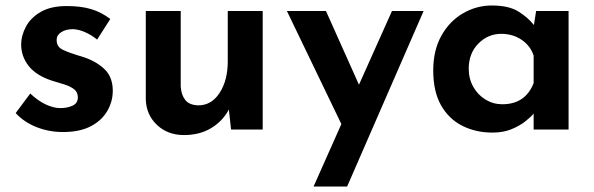

<svg xmlns="http://www.w3.org/2000/svg" viewBox="-20 -471 2161 698"><path d="M209 9Q158 9 112.5 -9Q67 -27 37 -60L90 -131Q120 -103 148 -90.5Q176 -78 199 -78Q225 -78 244 -87Q263 -96 263 -117Q263 -136 249.5 -146.5Q236 -157 214 -164Q192 -171 168 -178Q111 -197 84 -231.5Q57 -266 57 -309Q57 -342 74.5 -374.5Q92 -407 128.5 -428Q165 -449 223 -449Q274 -449 311 -438Q348 -427 381 -402L333 -327Q314 -343 290.5 -353.5Q267 -364 246 -365Q219 -365 202.5 -354Q186 -343 186 -327Q185 -301 208.5 -290Q232 -279 262 -270Q268 -268 274 -266.5Q280 -265 285 -263Q332 -247 361 -218.5Q390 -190 390 -141Q390 -102 370 -67.5Q350 -33 310 -12Q270 9 209 9Z M649 20Q590 20 551 -16.5Q512 -53 510 -109V-431H637V-156Q639 -126 653.5 -107.5Q668 -89 701 -88Q749 -88 778.5 -133.5Q808 -179 808 -248V-431H935V0H820L812 -73Q790 -31 748 -5.5Q706 20 649 20Z M1120 207 1221 -20 1023 -431H1165L1285 -163L1405 -431H1520L1242 207Z M1770 11Q1710 11 1661 -13.5Q1612 -38 1583.5 -88Q1555 -138 1555 -215Q1555 -288 1584.5 -341Q1614 -394 1663 -422.5Q1712 -451 1768 -451Q1829 -451 1864 -429.5Q1899 -408 1921 -380L1929 -431H2047V0H1920V-58Q1910 -46 1890 -30Q1870 -14 1840 -1.5Q1810 11 1770 11ZM1806 -92Q1890 -92 1920 -169V-269Q1908 -305 1876 -326.5Q1844 -348 1802 -348Q1754 -348 1719 -312.5Q1684 -277 1684 -221Q1684 -185 1700.5 -155.5Q1717 -126 1745 -109Q1773 -92 1806 -92Z"/></svg>

Font: Reem Kufi SemiBold
Style: Regular
Weight: 600
Designer: Khaled Hosny
Version: Version 1.001